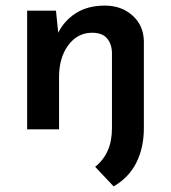

<svg xmlns="http://www.w3.org/2000/svg" viewBox="-20 -462 611 686"><path d="M494 -4Q494 65 467.5 118.5Q441 172 386 204L320 134Q349 111 364.5 77Q380 43 380 -4V-274Q379 -306 362 -325.5Q345 -345 309 -345Q257 -345 224 -300.5Q191 -256 191 -187V0H77V-424H180L188 -345Q210 -389 252 -415.5Q294 -442 355 -442Q414 -442 453.5 -406.5Q493 -371 494 -315Z"/></svg>

Font: Reem Kufi Medium
Style: Regular
Weight: 500
Designer: Khaled Hosny
Version: Version 1.001